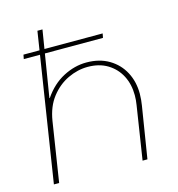

<svg xmlns="http://www.w3.org/2000/svg" viewBox="-108 -824 850 918"><g transform="rotate(-15 317.0 -365.0)"><path d="M62 -616 66 -637H458L454 -616ZM46 0 160 -730H185L132 -404H134Q175 -464 231.5 -493.5Q288 -523 346 -523Q411 -523 458 -495Q505 -467 530 -419.5Q555 -372 555 -313Q555 -299 553.5 -282.5Q552 -266 550 -255L509 0H485L526 -264Q528 -276 529 -288Q530 -300 530 -312Q530 -366 508 -408.5Q486 -451 445 -476Q404 -501 347 -501Q297 -501 248.5 -478Q200 -455 164.5 -409.5Q129 -364 118 -295L72 0Z"/></g></svg>

Font: MuseoModerno Thin
Style: Italic
Weight: 100
Italic angle: -9°
Designer: Pablo Cosgaya, Héctor Gatti, Marcela Romero, and the Authors of The MuseoModerno Project.
Foundry: Omnibus-Type Team
Version: Version 1.003